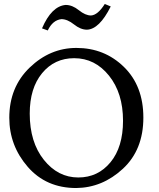

<svg xmlns="http://www.w3.org/2000/svg" viewBox="-20 -947 810 977"><path d="M367.7 9.8Q214.8 9.8 121.1 -98.1Q27.3 -206.1 27.3 -347.7Q27.3 -503.4 131.1 -603.3Q234.9 -703.1 368.7 -703.1Q511.7 -703.1 610.6 -606.4Q709.5 -509.8 709.5 -348.6Q709.5 -184.6 605.2 -88.1Q501 8.3 367.7 9.8ZM378.4 -43.9Q478.5 -43.9 542.2 -121.3Q606 -198.7 606 -332.5Q606 -473.1 534.7 -562Q463.4 -650.9 357.4 -650.9Q257.3 -650.9 194.3 -574.7Q131.3 -498.5 131.3 -369.1Q131.3 -223.6 203.1 -133.8Q274.9 -43.9 378.4 -43.9ZM223.1 -792 193.8 -802.7Q242.2 -915.5 314 -921.9Q348.1 -921.9 381.3 -895Q414.6 -868.2 442.9 -868.2Q477.5 -870.1 513.2 -926.8L543.5 -914.1Q485.4 -797.9 422.4 -795.9Q390.1 -795.9 356.4 -822.8Q322.8 -849.6 292.5 -849.6Q248 -844.7 223.1 -792Z"/></svg>

Font: Kelvinch
Style: Regular
Weight: 400
Designer: Paul James MIller
Foundry: High-Logic / Made with FontCreator
Version: Version 3.30 September 23, 2016